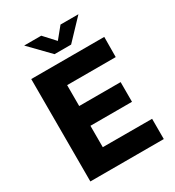

<svg xmlns="http://www.w3.org/2000/svg" viewBox="-215 -1048 1071 1174"><g transform="rotate(-30 320.5 -461.0)"><path d="M74 0V-723H589.5L588.5 -581H245.5V-433.5H538V-294.5H244.5V-143.5L592.5 -143V0ZM273.5 -783.5 139 -922H259.5L331.5 -843.5L395.5 -922H522L390.5 -783.5Z"/></g></svg>

Font: Public Sans Thin ExtraBold
Style: Regular
Weight: 800
Version: Version 1.007